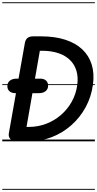

<svg xmlns="http://www.w3.org/2000/svg" viewBox="-25 -1250 859 1698"><path d="M118.5 0Q85 0 66.5 -20.5Q48 -41 53 -70L195 -870Q200.5 -899.5 218 -914Q235.5 -928.5 268.5 -928.5H339.5Q459 -928.5 550.5 -899.2Q642 -870 701.5 -814.5Q761 -759 785.8 -680Q810.5 -601 797 -502Q782.5 -394 732.8 -302.5Q683 -211 606.2 -143Q529.5 -75 433.2 -37.5Q337 0 229 0ZM209.5 -127.5H229Q310.5 -127.5 383.8 -155.5Q457 -183.5 515 -234Q573 -284.5 610.5 -352.5Q648 -420.5 658.5 -500.5Q667.5 -570 650.5 -625.5Q633.5 -681 593 -720.2Q552.5 -759.5 490.2 -780.2Q428 -801 347 -801H327.5ZM111 -426Q78.5 -426 59.2 -442.8Q40 -459.5 40 -488.5Q40 -518.5 62.2 -536.5Q84.5 -554.5 123 -554.5H331Q363 -554.5 381.8 -537.8Q400.5 -521 400.5 -492.5Q400.5 -462 378.5 -444Q356.5 -426 318 -426ZM118.5 0Q85 0 66.5 -20.5Q48 -41 53 -70L195 -870Q200.5 -899.5 218 -914Q235.5 -928.5 268.5 -928.5H339.5Q459 -928.5 550.5 -899.2Q642 -870 701.5 -814.5Q761 -759 785.8 -680Q810.5 -601 797 -502Q782.5 -394 732.8 -302.5Q683 -211 606.2 -143Q529.5 -75 433.2 -37.5Q337 0 229 0ZM209.5 -127.5H229Q310.5 -127.5 383.8 -155.5Q457 -183.5 515 -234Q573 -284.5 610.5 -352.5Q648 -420.5 658.5 -500.5Q667.5 -570 650.5 -625.5Q633.5 -681 593 -720.2Q552.5 -759.5 490.2 -780.2Q428 -801 347 -801H327.5ZM111 -426Q78.5 -426 59.2 -442.8Q40 -459.5 40 -488.5Q40 -518.5 62.2 -536.5Q84.5 -554.5 123 -554.5H331Q363 -554.5 381.8 -537.8Q400.5 -521 400.5 -492.5Q400.5 -462 378.5 -444Q356.5 -426 318 -426ZM-5 420.5H814V428.5H-5ZM-5 -16H814V0H-5ZM-5 -505.5H814V-497.5H-5ZM-5 -1230H814V-1222H-5Z"/></svg>

Font: Edu VIC WA NT Pre Guide
Style: Regular
Weight: 400
Designer: Tina and Corey Anderson, Eben Sorkin, Mirko Velimirovic
Foundry: Google for Education
Version: Version 1.000